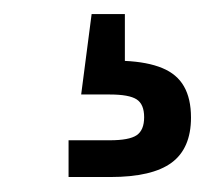

<svg xmlns="http://www.w3.org/2000/svg" viewBox="-20 -43 308 268"><path d="M75.7 152.8H133.3Q160.2 152.8 170.7 145.8Q181.2 138.7 181.2 120.6Q181.2 102.5 170.7 95.7Q160.2 88.9 133.3 88.9H93.3L107.9 -23.4H154.3V0V42Q186 43.5 206.5 52Q227.1 60.5 236.8 77.6Q246.6 94.7 246.6 121.1Q246.6 164.1 219.5 184.1Q192.4 204.1 133.8 204.1H75.7Z"/></svg>

Font: Raveo Variable
Style: Regular
Weight: 400
Designer: Jakub Foglar, Rasmus Andersson (Inter)
Foundry: Jakubfoglar.com
Version: Version 1.000;Glyphs 3.2.3 (3260)